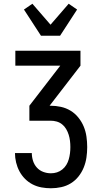

<svg xmlns="http://www.w3.org/2000/svg" viewBox="-20 -791 540 1026"><path d="M252 215Q227 215 202 210.5Q177 206 154.5 194.5Q132 183 114 165Q96 147 84 124.5Q72 102 66 77Q60 52 60 27H150Q150 48 156.5 68.5Q163 89 177 104.5Q191 120 211 127.5Q231 135 252 135Q269 135 284.5 130Q300 125 313 114.5Q326 104 334.5 90Q343 76 347.5 60Q352 44 354 28Q356 12 356 -5Q356 -22 354 -38.5Q352 -55 347 -71Q342 -87 333.5 -101.5Q325 -116 312 -126.5Q299 -137 283 -141.5Q267 -146 250 -146H137V-226L302 -440H62V-520H410V-440L245 -226H250Q278 -226 305.5 -220Q333 -214 357 -199.5Q381 -185 399 -162.5Q417 -140 427.5 -114.5Q438 -89 442 -61Q446 -33 446 -5Q446 23 442 50.5Q438 78 427.5 104Q417 130 399.5 152Q382 174 358.5 188.5Q335 203 307.5 209Q280 215 252 215ZM199 -600 108 -740 153 -771 250 -659 347 -771 392 -740 301 -600Z"/></svg>

Font: Iosevka Term Medium
Style: Regular
Weight: 500
Monospace: yes
Designer: Belleve Invis
Foundry: Belleve Invis
Version: Version 26.3.1